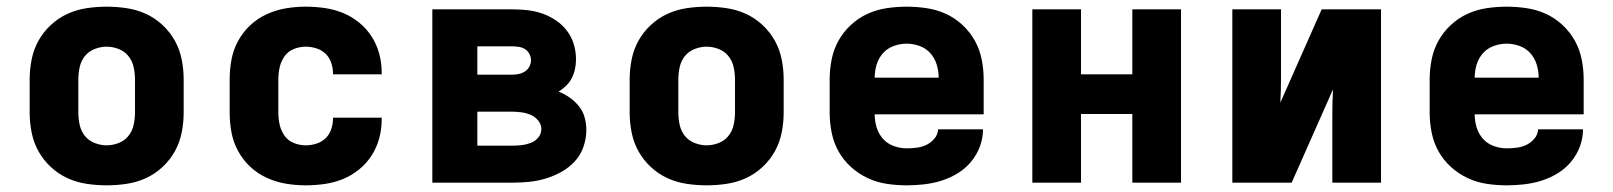

<svg xmlns="http://www.w3.org/2000/svg" viewBox="-20 -548 4840 576"><path d="M300 8Q270 8 240 3.5Q210 -1 182.5 -13.5Q155 -26 132.5 -47Q110 -68 95.5 -94Q81 -120 75 -150Q69 -180 69 -210V-310Q69 -340 75 -370Q81 -400 95.5 -426Q110 -452 132.5 -473Q155 -494 182.5 -506.5Q210 -519 240 -523.5Q270 -528 300 -528Q330 -528 360 -523.5Q390 -519 417.5 -506.5Q445 -494 467.5 -473Q490 -452 504.5 -426Q519 -400 525 -370Q531 -340 531 -310V-210Q531 -180 525 -150Q519 -120 504.5 -94Q490 -68 467.5 -47Q445 -26 417.5 -13.5Q390 -1 360 3.5Q330 8 300 8ZM300 -112Q318 -112 336 -119Q354 -126 365.5 -140.5Q377 -155 381 -173.5Q385 -192 385 -210V-310Q385 -328 381 -346.5Q377 -365 365.5 -379.5Q354 -394 336 -401Q318 -408 300 -408Q282 -408 264 -401Q246 -394 234.5 -379.5Q223 -365 219 -346.5Q215 -328 215 -310V-210Q215 -192 219 -173.5Q223 -155 234.5 -140.5Q246 -126 264 -119Q282 -112 300 -112Z M897 8Q867 8 837.5 3Q808 -2 780.5 -14.5Q753 -27 731 -47.5Q709 -68 694.5 -94.5Q680 -121 674.5 -150.5Q669 -180 669 -210V-310Q669 -340 674.5 -369.5Q680 -399 694.5 -425.5Q709 -452 731 -472.5Q753 -493 780.5 -505.5Q808 -518 837.5 -523Q867 -528 897 -528Q925 -528 953.5 -524Q982 -520 1008 -509.5Q1034 -499 1056.5 -481Q1079 -463 1094.5 -439Q1110 -415 1117.5 -387.5Q1125 -360 1125 -332V-325H979V-328Q979 -344 973.5 -360Q968 -376 956.5 -387Q945 -398 929 -403Q913 -408 897 -408Q879 -408 861.5 -401Q844 -394 833.5 -379Q823 -364 819 -346Q815 -328 815 -310V-210Q815 -192 819 -174Q823 -156 833.5 -141Q844 -126 861.5 -119Q879 -112 897 -112Q913 -112 929 -117Q945 -122 956.5 -133Q968 -144 973.5 -160Q979 -176 979 -192V-195H1125V-188Q1125 -160 1117.5 -132.5Q1110 -105 1094.5 -81Q1079 -57 1056.5 -39Q1034 -21 1008 -10.5Q982 0 953.5 4Q925 8 897 8Z M1277 0V-520H1516Q1539 -520 1562 -517.5Q1585 -515 1606.5 -507.5Q1628 -500 1647.5 -487Q1667 -474 1681 -455.5Q1695 -437 1701.5 -415Q1708 -393 1708 -370Q1708 -355 1705 -341Q1702 -327 1695.5 -314Q1689 -301 1678.5 -291Q1668 -281 1656 -273Q1674 -266 1689.5 -255Q1705 -244 1717 -229Q1729 -214 1734 -195.5Q1739 -177 1739 -158Q1739 -133 1730.5 -108Q1722 -83 1704.5 -64Q1687 -45 1664.5 -32.5Q1642 -20 1617.5 -12.5Q1593 -5 1567.5 -2.5Q1542 0 1516 0ZM1412 -324H1516Q1526 -324 1536 -326Q1546 -328 1554.5 -333.5Q1563 -339 1568 -348Q1573 -357 1573 -367Q1573 -377 1568 -386.5Q1563 -396 1554.5 -401Q1546 -406 1536 -407.5Q1526 -409 1516 -409H1412ZM1412 -111H1516Q1530 -111 1544 -112.5Q1558 -114 1571.5 -119Q1585 -124 1594.5 -135Q1604 -146 1604 -161Q1604 -175 1594.5 -186.5Q1585 -198 1572 -203.5Q1559 -209 1544.5 -211Q1530 -213 1516 -213H1412Z M2100 8Q2070 8 2040 3.5Q2010 -1 1982.5 -13.5Q1955 -26 1932.5 -47Q1910 -68 1895.5 -94Q1881 -120 1875 -150Q1869 -180 1869 -210V-310Q1869 -340 1875 -370Q1881 -400 1895.5 -426Q1910 -452 1932.5 -473Q1955 -494 1982.5 -506.5Q2010 -519 2040 -523.5Q2070 -528 2100 -528Q2130 -528 2160 -523.5Q2190 -519 2217.5 -506.5Q2245 -494 2267.5 -473Q2290 -452 2304.5 -426Q2319 -400 2325 -370Q2331 -340 2331 -310V-210Q2331 -180 2325 -150Q2319 -120 2304.5 -94Q2290 -68 2267.5 -47Q2245 -26 2217.5 -13.5Q2190 -1 2160 3.5Q2130 8 2100 8ZM2100 -112Q2118 -112 2136 -119Q2154 -126 2165.5 -140.5Q2177 -155 2181 -173.5Q2185 -192 2185 -210V-310Q2185 -328 2181 -346.5Q2177 -365 2165.5 -379.5Q2154 -394 2136 -401Q2118 -408 2100 -408Q2082 -408 2064 -401Q2046 -394 2034.5 -379.5Q2023 -365 2019 -346.5Q2015 -328 2015 -310V-210Q2015 -192 2019 -173.5Q2023 -155 2034.5 -140.5Q2046 -126 2064 -119Q2082 -112 2100 -112Z M2700 8Q2670 8 2640 3.5Q2610 -1 2582.5 -14Q2555 -27 2532.5 -47.5Q2510 -68 2495.5 -94Q2481 -120 2475 -150Q2469 -180 2469 -210V-310Q2469 -340 2475 -370Q2481 -400 2495.5 -426Q2510 -452 2532.5 -473Q2555 -494 2582.5 -506.5Q2610 -519 2640 -523.5Q2670 -528 2700 -528Q2730 -528 2760 -523.5Q2790 -519 2817.5 -506.5Q2845 -494 2867.5 -473Q2890 -452 2904.5 -426Q2919 -400 2925 -370Q2931 -340 2931 -310V-205H2604Q2604 -185 2610 -165.5Q2616 -146 2629 -131.5Q2642 -117 2661 -110Q2680 -103 2700 -103Q2715 -103 2730.5 -105Q2746 -107 2759.5 -113.5Q2773 -120 2783.5 -132.5Q2794 -145 2794 -160H2929Q2929 -133 2919.5 -108Q2910 -83 2893 -62.5Q2876 -42 2853 -28Q2830 -14 2804.5 -6Q2779 2 2752.5 5Q2726 8 2700 8ZM2796 -315Q2796 -335 2790 -354.5Q2784 -374 2771 -388.5Q2758 -403 2739 -410Q2720 -417 2700 -417Q2680 -417 2661 -410Q2642 -403 2629 -388.5Q2616 -374 2610 -354.5Q2604 -335 2604 -315Z M3077 0V-520H3223V-325H3377V-520H3523V0H3377V-206H3223V0Z M3677 0V-520H3823V-312Q3823 -294 3822.5 -276Q3822 -258 3821 -240L3945 -520H4123V0H3977V-208Q3977 -226 3977.5 -244Q3978 -262 3979 -280L3855 0Z M4500 8Q4470 8 4440 3.5Q4410 -1 4382.5 -14Q4355 -27 4332.5 -47.5Q4310 -68 4295.5 -94Q4281 -120 4275 -150Q4269 -180 4269 -210V-310Q4269 -340 4275 -370Q4281 -400 4295.5 -426Q4310 -452 4332.5 -473Q4355 -494 4382.5 -506.5Q4410 -519 4440 -523.5Q4470 -528 4500 -528Q4530 -528 4560 -523.5Q4590 -519 4617.5 -506.5Q4645 -494 4667.5 -473Q4690 -452 4704.5 -426Q4719 -400 4725 -370Q4731 -340 4731 -310V-205H4404Q4404 -185 4410 -165.5Q4416 -146 4429 -131.5Q4442 -117 4461 -110Q4480 -103 4500 -103Q4515 -103 4530.5 -105Q4546 -107 4559.5 -113.5Q4573 -120 4583.5 -132.5Q4594 -145 4594 -160H4729Q4729 -133 4719.5 -108Q4710 -83 4693 -62.5Q4676 -42 4653 -28Q4630 -14 4604.5 -6Q4579 2 4552.5 5Q4526 8 4500 8ZM4596 -315Q4596 -335 4590 -354.5Q4584 -374 4571 -388.5Q4558 -403 4539 -410Q4520 -417 4500 -417Q4480 -417 4461 -410Q4442 -403 4429 -388.5Q4416 -374 4410 -354.5Q4404 -335 4404 -315Z"/></svg>

Font: Iosevka Aile Heavy
Style: Regular
Weight: 900
Designer: Belleve Invis
Foundry: Belleve Invis
Version: Version 31.1.0; ttfautohint (v1.8.4)